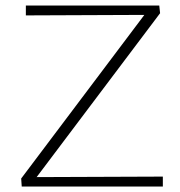

<svg xmlns="http://www.w3.org/2000/svg" viewBox="-20 -678 655 698"><path d="M59 0 57 -29 526 -652 544 -624 74 -622V-658H559L562 -630L92 -6L74 -34L572 -36V0Z"/></svg>

Font: Ysabeau ExtraLight
Style: Regular
Weight: 250
Designer: Christian Thalmann (Catharsis Fonts)
Version: Version 2.002